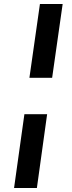

<svg xmlns="http://www.w3.org/2000/svg" viewBox="-20 -829 356 953"><path d="M291 -809.1 238.8 -442.9H126L178.2 -809.1ZM213.9 -262.2 163.1 104H49.8L101.1 -262.2Z"/></svg>

Font: Fira Sans Compressed Medium
Style: Italic
Weight: 500
Width: 3
Italic angle: -8°
Designer: Carrois Corporate & Edenspiekermann AG
Foundry: Carrois Corporate GbR & Edenspiekermann AG
Version: Version 4.203;PS 004.203;hotconv 1.0.88;makeotf.lib2.5.64775